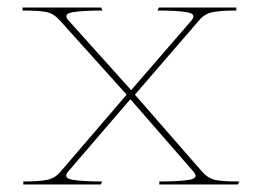

<svg xmlns="http://www.w3.org/2000/svg" viewBox="-20 -491 687 511"><path d="M162 -437 329 -251 490 -437Q504 -454 477.5 -458.5Q451 -463 399 -463L403 -471H609V-463Q566 -463 545 -458.5Q524 -454 510 -437L339 -239L518 -34Q534 -16 553.5 -12Q573 -8 617 -8L613 0H404V-8Q458 -8 484 -12.5Q510 -17 495 -34L327 -227L161 -34Q147 -17 173.5 -12.5Q200 -8 252 -8L248 0H42V-8Q85 -8 106 -12.5Q127 -17 141 -34L317 -239L139 -437Q123 -455 103.5 -459Q84 -463 40 -463V-471H249L253 -463Q200 -463 173.5 -458.5Q147 -454 162 -437Z"/></svg>

Font: TMT Limkin
Style: Regular
Weight: 400
Designer: Gabriel Drozdov
Version: Version 1.000;Glyphs 3.1.2 (3151)